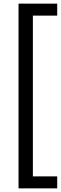

<svg xmlns="http://www.w3.org/2000/svg" viewBox="-20 -796 335 1057"><path d="M82 241V-776H295V-710H161V175H295V241Z"/></svg>

Font: Radio Canada Condensed
Style: Regular
Weight: 400
Width: 3
Designer: Charles Daoud, Etienne Aubert Bonn, Alexandre Saumier Demers, Jacques Le Bailly
Foundry: Radio-Canada
Version: Version 2.104; ttfautohint (v1.8.4.7-5d5b);gftools[0.9.28.de